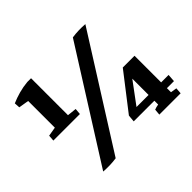

<svg xmlns="http://www.w3.org/2000/svg" viewBox="-119 -643 802 802"><g transform="rotate(-45 282.0 -242.0)"><path d="M24.4 -236.3 26.4 -263.2Q46.4 -267.1 66.9 -270V-427.7L22 -435.1L20.5 -460Q42.5 -469.7 68.1 -476.8Q93.8 -483.9 120.6 -486.3H142.6V-268.1L183.6 -263.7L181.2 -236.3ZM80.1 2.4 386.7 -483.4Q422.4 -488.8 462.9 -485.8L156.2 0Q120.6 5.4 80.1 2.4ZM318.4 -55.7 321.3 -86.9 445.3 -247.1H514.6V-89.8H558.6L556.2 -55.7H514.6V-31.7L542 -27.3L540 0H414.1L416.5 -26.9Q425.8 -30.8 440.4 -33.2V-55.7ZM369.1 -89.8H440.4V-186Z"/></g></svg>

Font: Markazi Text
Style: Bold
Weight: 700
Designer: Borna Izadpanah (Arabic designer), Fiona Ross (Arabic design director) and Florian Runge (Latin designer)
Foundry: Borna Izadpanah and Florian Runge
Version: Version 1.001; ttfautohint (v1.8.3)